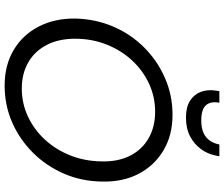

<svg xmlns="http://www.w3.org/2000/svg" viewBox="-89 -865 966 828"><g transform="rotate(90 394.0 -451.0)"><path d="M349 12Q261 12 195.5 -27Q130 -66 94.5 -135Q59 -204 60 -292Q62 -380 94.5 -456Q127 -532 184.5 -589.5Q242 -647 316.5 -679.5Q391 -712 475 -712Q563 -712 628.5 -673Q694 -634 729.5 -566Q765 -498 763 -409Q762 -320 729 -244Q696 -168 639 -110.5Q582 -53 508 -20.5Q434 12 349 12ZM361 -62Q426 -62 482.5 -88.5Q539 -115 582 -161.5Q625 -208 650 -270.5Q675 -333 676 -405Q678 -477 651.5 -529Q625 -581 576 -609Q527 -637 462 -637Q398 -637 341.5 -611Q285 -585 241.5 -538.5Q198 -492 173 -430Q148 -368 147 -297Q146 -225 172.5 -172Q199 -119 248 -90.5Q297 -62 361 -62ZM487 -770Q442 -770 414.5 -787.5Q387 -805 376 -834.5Q365 -864 371 -900L373 -914H423Q416 -877 433.5 -856.5Q451 -836 499 -836Q546 -836 571 -856.5Q596 -877 603 -914H654L651 -899Q644 -863 622.5 -834Q601 -805 567.5 -787.5Q534 -770 487 -770Z"/></g></svg>

Font: DM Sans 20pt
Style: Italic
Weight: 400
Italic angle: -10°
Version: Version 4.004;gftools[0.9.30]